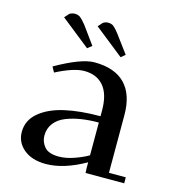

<svg xmlns="http://www.w3.org/2000/svg" viewBox="-98 -713 726 802"><g transform="rotate(15 265.0 -312.0)"><path d="M41 -97.2Q41 -147.5 81.5 -181.4Q122.1 -215.3 188 -230.2Q253.9 -245.1 341.8 -245.1V-270Q341.8 -339.8 312 -375Q282.2 -410.2 228 -410.2Q183.1 -410.2 106.9 -371.1L94.2 -394Q203.1 -456.1 259.8 -456.1Q347.2 -456.1 392.1 -410.2Q437 -364.3 437 -274.9V-25.9H509.8V0H342.8L341.8 -23.9V-45.9Q249 6.8 171.9 6.8Q111.8 6.8 76.4 -22.7Q41 -52.2 41 -97.2ZM87.9 -605 105 -624Q115.7 -630.9 127.9 -630.9Q142.1 -630.9 151.6 -623.8Q161.1 -616.7 176.8 -597.2L232.9 -520L213.9 -504.9ZM136.2 -106.9Q136.2 -79.6 154.3 -58.3Q172.4 -37.1 215.8 -37.1Q247.6 -37.1 282.7 -49.6Q317.9 -62 341.8 -76.2V-217.8Q302.2 -217.8 268.1 -212.6Q233.9 -207.5 202.9 -195.6Q171.9 -183.6 154.1 -160.9Q136.2 -138.2 136.2 -106.9ZM232.9 -605 250 -624Q259.8 -630.9 272 -630.9Q286.1 -630.9 295.2 -624Q304.2 -617.2 319.8 -597.2L377 -520L358.9 -504.9Z"/></g></svg>

Font: Dehuti Alt
Style: Bold
Weight: 700
Version: Version 1.2